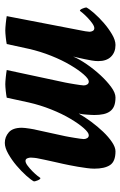

<svg xmlns="http://www.w3.org/2000/svg" viewBox="129 -621 500 798"><g transform="rotate(90 379.0 -222.0)"><path d="M520 -124Q519 -121 517.5 -113Q516 -105 514.5 -95.5Q513 -86 512 -77Q511 -68 511 -63Q511 -25 530 -8.5Q549 8 574 8Q594 8 619.5 -6.5Q645 -21 668 -40.5Q691 -60 709.5 -80.5Q728 -101 734 -113Q734 -118 729.5 -129Q725 -140 720 -140Q719 -138 711 -128Q703 -118 692 -107Q681 -96 669 -87Q657 -78 649 -78Q641 -78 638 -85.5Q635 -93 635 -100Q635 -104 636 -114.5Q637 -125 639 -133Q641 -144 644 -157.5Q647 -171 650 -185Q653 -199 656 -212Q659 -225 661 -234Q663 -244 666.5 -260.5Q670 -277 673 -295.5Q676 -314 678.5 -332Q681 -350 681 -364Q681 -407 666 -429.5Q651 -452 609 -452Q592 -452 570.5 -437.5Q549 -423 527.5 -400.5Q506 -378 486 -351Q466 -324 452 -299Q454 -308 455 -317Q456 -326 456.5 -334.5Q457 -343 457.5 -350.5Q458 -358 458 -364Q458 -385 454.5 -401.5Q451 -418 442.5 -429.5Q434 -441 420 -446.5Q406 -452 385 -452Q366 -452 341.5 -434Q317 -416 292.5 -389.5Q268 -363 247 -332.5Q226 -302 215 -276Q217 -285 220 -297.5Q223 -310 226 -324.5Q229 -339 231.5 -353.5Q234 -368 234 -380Q234 -415 215.5 -433.5Q197 -452 167 -452Q147 -452 122.5 -437.5Q98 -423 75.5 -403.5Q53 -384 35 -363.5Q17 -343 11 -331Q11 -326 15.5 -315Q20 -304 25 -304Q26 -306 34.5 -316Q43 -326 54 -336.5Q65 -347 77 -355.5Q89 -364 97 -364Q105 -364 108.5 -357.5Q112 -351 112 -344Q112 -340 110 -327Q108 -314 107 -311L47 0Q52 1 60 2Q68 3 77 4Q86 5 94.5 5.5Q103 6 107 6Q111 6 119 5.5Q127 5 135.5 4Q144 3 151.5 2Q159 1 163 0L183 -92Q194 -140 212 -185Q230 -230 250.5 -264.5Q271 -299 289.5 -320Q308 -341 319 -341Q327 -341 331 -334.5Q335 -328 335 -320Q335 -316 333.5 -305.5Q332 -295 330 -282.5Q328 -270 326 -259Q324 -248 323 -243L271 0Q276 1 284 2Q292 3 301 4Q310 5 318 5.5Q326 6 330 6Q334 6 342 5.5Q350 5 358.5 4Q367 3 374.5 2Q382 1 386 0L406 -92Q417 -140 435 -185Q453 -230 473.5 -264.5Q494 -299 512.5 -320Q531 -341 542 -341Q550 -341 554 -334.5Q558 -328 558 -320Q558 -316 556.5 -305.5Q555 -295 553 -282.5Q551 -270 549 -259Q547 -248 546 -243Z"/></g></svg>

Font: Vermiglione
Style: Italic
Weight: 400
Italic angle: -11°
Version: Version 1.105